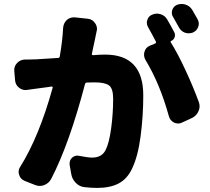

<svg xmlns="http://www.w3.org/2000/svg" viewBox="-20 -882 1040 952"><path d="M960 -786.1Q965.8 -775.4 965.8 -764.6Q965.8 -756.8 962.9 -749Q956.1 -729.5 936.5 -720.7Q926.8 -716.8 916 -716.8Q906.2 -716.8 897.5 -719.7Q877 -727.5 867.2 -746.1Q852.5 -773.4 838.9 -796.9Q832 -806.6 832 -818.4Q832 -825.2 834 -832Q839.8 -850.6 858.4 -858.4Q869.1 -862.3 880.9 -862.3Q890.6 -862.3 899.4 -859.4Q920.9 -852.5 932.6 -834Q946.3 -811.5 960 -786.1ZM293 -744.1Q294.9 -767.6 311.5 -783.2Q326.2 -795.9 345.7 -795.9Q348.6 -795.9 351.6 -795.9L415 -789.1Q437.5 -787.1 451.2 -767.6Q460.9 -753.9 460.9 -738.3Q460.9 -732.4 459 -726.6Q456.1 -710 451.2 -688.5Q445.3 -658.2 435.5 -615.2Q434.6 -612.3 436.5 -610.4Q438.5 -608.4 441.4 -608.4Q475.6 -611.3 501 -611.3Q690.4 -611.3 690.4 -409.2Q690.4 -307.6 677.2 -207Q664.1 -106.4 634.8 -45.9Q610.4 5.9 567.9 27.8Q525.4 49.8 461.9 49.8Q433.6 49.8 398.4 45.9Q373 43 355 23.9Q336.9 4.9 333 -20.5L325.2 -65.4Q325.2 -68.4 325.2 -72.3Q325.2 -87.9 336.9 -99.6Q348.6 -110.4 363.3 -110.4Q368.2 -110.4 372.1 -109.4Q416 -100.6 436.5 -100.6Q485.4 -100.6 503.9 -138.7Q521.5 -173.8 531.2 -246.1Q541 -318.4 541 -392.6Q541 -443.4 520.5 -458.5Q500 -473.6 449.2 -473.6Q438.5 -473.6 410.2 -472.7Q403.3 -471.7 401.4 -464.8Q323.2 -167 233.4 5.9Q221.7 27.3 198.2 36.1Q187.5 40 176.8 40Q164.1 40 151.4 34.2L101.6 14.6Q81.1 5.9 75.2 -14.6Q72.3 -22.5 72.3 -29.3Q72.3 -43 80.1 -54.7Q173.8 -204.1 241.2 -447.3Q242.2 -449.2 240.2 -451.2Q238.3 -453.1 235.4 -453.1Q227.5 -451.2 180.7 -445.3Q151.4 -441.4 116.2 -436.5Q111.3 -435.5 107.4 -435.5Q88.9 -435.5 74.2 -447.3Q56.6 -460.9 54.7 -484.4L50.8 -530.3Q48.8 -552.7 64.5 -569.3Q80.1 -585.9 103.5 -586.9Q112.3 -586.9 121.6 -586.9Q130.9 -586.9 142.6 -587.4Q154.3 -587.9 161.1 -587.9Q184.6 -588.9 267.6 -594.7Q275.4 -594.7 276.4 -602.5Q290 -680.7 293 -744.1ZM843.8 -722.7Q850.6 -710 845.7 -696.8Q840.8 -683.6 828.1 -678.7Q824.2 -676.8 826.2 -672.9Q861.3 -617.2 900.4 -532.7Q939.5 -448.2 965.8 -376Q969.7 -365.2 969.7 -354.5Q969.7 -341.8 963.9 -330.1Q954.1 -307.6 931.6 -296.9L882.8 -274.4Q873 -269.5 863.3 -269.5Q853.5 -269.5 842.8 -274.4Q823.2 -284.2 817.4 -305.7Q772.5 -467.8 701.2 -585Q694.3 -597.7 694.3 -611.3Q694.3 -618.2 696.3 -625Q702.1 -646.5 722.7 -655.3L749 -666Q755.9 -668.9 752.9 -675.8Q728.5 -722.7 713.9 -748Q708 -758.8 708 -769.5Q708 -776.4 710.9 -784.2Q716.8 -802.7 735.4 -809.6Q746.1 -814.5 757.8 -814.5Q766.6 -814.5 776.4 -811.5Q797.9 -804.7 808.6 -786.1Q825.2 -757.8 843.8 -722.7Z"/></svg>

Font: Gen Jyuu Gothic Heavy
Style: Bold
Weight: 900
Designer: [Source Han Sans]
Ryoko NISHIZUKA  (kana & ideographs); Paul D. Hunt (Latin, Greek & Cyrillic); Wenlong ZHANG  (bopomofo
Version: Version 1.002.20150607